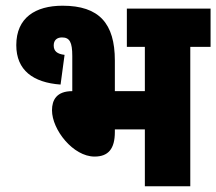

<svg xmlns="http://www.w3.org/2000/svg" viewBox="-20 -652 757 672"><path d="M199 -632C104 -632 37 -590 37 -494C37 -406 96 -363 192 -356L206 -460C180 -463 168 -473 168 -493C168 -511 179 -521 197 -521C224 -521 233 -504 233 -456V-333C178 -333 162 -302 162 -266C162 -198 236 -104 311 -104C359 -104 382 -131 382 -190V-199H487V0H646V-488H717V-622H424V-488H487V-333H382V-440C382 -570 327 -632 199 -632Z"/></svg>

Font: Noto Sans Devanagari Condensed Black
Style: Regular
Weight: 900
Width: 3
Designer: Jelle Bosma - Monotype Design Team
Foundry: Monotype Imaging Inc.
Version: Version 2.004